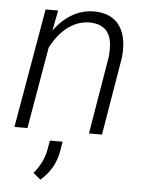

<svg xmlns="http://www.w3.org/2000/svg" viewBox="-54 -582 646 847"><g transform="rotate(5 269.0 -158.0)"><path d="M22.5 0ZM169.9 -528.3 152.3 -438Q187.5 -486.8 233.6 -512.9Q279.8 -539.1 332.5 -538.1Q408.7 -536.1 443.4 -484.9Q478 -433.6 467.8 -343.8L410.2 0H352.5L410.2 -344.7Q413.1 -372.6 411.1 -398.4Q402.8 -485.4 316.4 -487.8Q265.1 -488.8 220.7 -457.3Q176.3 -425.8 142.6 -362.3L80.1 0H22.5L114.3 -528.3ZM156.7 221.7 124 194.8Q167 143.1 176.8 85.4L183.6 46.4H239.7L233.9 83.5Q220.7 167.5 156.7 221.7Z"/></g></svg>

Font: Roboto Light
Style: Italic
Weight: 300
Italic angle: -12°
Designer: Google
Version: Version 2.134; 2016; ttfautohint (v1.6)